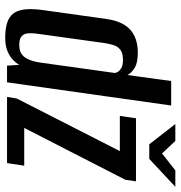

<svg xmlns="http://www.w3.org/2000/svg" viewBox="2 -688 693 737"><g transform="rotate(90 348.5 -319.5)"><path d="M125 7Q91 7 67.5 -0.5Q44 -8 31.5 -24.5Q19 -41 16 -69.5Q13 -98 19 -140L53 -383Q59 -424 75.5 -450.5Q92 -477 119 -489.5Q146 -502 181 -502Q221 -502 240.5 -490Q260 -478 268 -462L291 -630H385L296 0H232L229 -47Q223 -36 210.5 -23.5Q198 -11 177 -2Q156 7 125 7ZM152 -47Q173 -47 185 -54.5Q197 -62 204 -74.5Q211 -87 215 -102Q219 -117 221 -133Q231 -204 240.5 -273.5Q250 -343 260 -413Q260 -419 255 -426.5Q250 -434 239.5 -439.5Q229 -445 210 -445Q184 -445 171 -435Q158 -425 153 -408.5Q148 -392 145 -372L110 -120Q108 -105 107.5 -92Q107 -79 110.5 -69Q114 -59 123.5 -53Q133 -47 152 -47ZM352 0 358 -37 560 -433H425L434 -495H676L670 -454L471 -66H616L606 0ZM534 -546 456 -646H521L569 -595L634 -646H697L590 -546Z"/></g></svg>

Font: Alumni Sans SemiBold
Style: Italic
Weight: 600
Italic angle: -8°
Version: Version 1.016